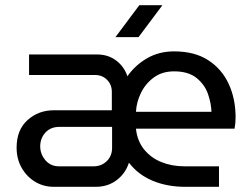

<svg xmlns="http://www.w3.org/2000/svg" viewBox="-20 -720 971 740"><path d="M187 0Q147 0 114.5 -20Q82 -40 63 -74Q44 -108 44 -151Q44 -219 86 -257Q128 -295 187 -295H411V-366Q411 -394 392.5 -412.5Q374 -431 346 -431H92V-510H355Q397 -510 428 -486.5Q459 -463 471 -426Q501 -469 547 -495.5Q593 -522 651 -522Q730 -522 782.5 -488Q835 -454 861.5 -396.5Q888 -339 888 -268Q888 -244 884 -224H504Q509 -177 535 -144.5Q561 -112 601.5 -95.5Q642 -79 691 -79H824V0H693Q624 0 568 -23.5Q512 -47 477 -93Q464 -52 430 -26Q396 0 349 0ZM504 -289H795Q794 -322 781.5 -358Q769 -394 737.5 -419.5Q706 -445 651 -445Q605 -445 573 -421.5Q541 -398 523.5 -362.5Q506 -327 504 -289ZM207 -79H341Q371 -79 391.5 -99Q412 -119 412 -150V-231H209Q175 -231 155 -209Q135 -187 135 -156Q135 -126 155 -102.5Q175 -79 207 -79ZM425 -577 517 -700H606L514 -577Z"/></svg>

Font: MuseoModerno
Style: Regular
Weight: 400
Designer: Pablo Cosgaya, Héctor Gatti, Marcela Romero, and the Authors of The MuseoModerno Project.
Foundry: Omnibus-Type Team
Version: Version 1.001